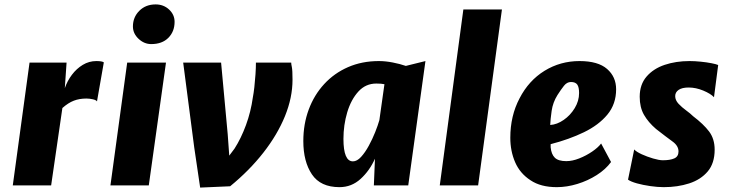

<svg xmlns="http://www.w3.org/2000/svg" viewBox="-20 -841 3319 871"><path d="M38 0 114 -557H282L274 -441Q285 -473.5 306 -501.5Q327 -529.5 355.5 -546.8Q384 -564 417 -564Q443.5 -564 451 -558L420 -381Q416.5 -387 401.5 -390.5Q386.5 -394 372 -394Q340 -394 314.8 -384.2Q289.5 -374.5 263 -351L212 0Z M481 0 557 -557H733L655 0ZM666 -641Q634 -641 608.5 -665Q583 -689 583 -721Q583 -763 612 -792Q641 -821 686 -821Q722 -821 747 -797.8Q772 -774.5 772 -742Q772 -698 743.8 -669.5Q715.5 -641 666 -641Z M888 10 861 -173 811 -557H983L1013 -232L1020 -135L1044 -167Q1073.5 -213 1095.8 -273.5Q1118 -334 1127 -399Q1130.5 -417 1133.8 -445.2Q1137 -473.5 1139 -503.5Q1141 -533.5 1141 -557H1301Q1301 -550.5 1304 -536.5Q1307 -522.5 1307 -479Q1307 -398.5 1272.8 -314.2Q1238.5 -230 1175 -148.8Q1111.5 -67.5 1024 4Z M1520 8Q1434 8 1395 -50Q1356 -108 1356 -201Q1356 -278 1380.5 -344Q1405 -410 1450.5 -459.5Q1496 -509 1559 -536.5Q1622 -564 1699 -564Q1728.5 -564 1761.8 -557.5Q1795 -551 1821 -542L1910 -564L1832 0H1676L1681 -121Q1657 -67 1616 -29.5Q1575 8 1520 8ZM1581 -109Q1599.5 -109 1618 -129.2Q1636.5 -149.5 1653 -179.8Q1669.5 -210 1682 -241.5Q1694.5 -273 1701 -296L1724 -459Q1710.5 -462 1687 -462Q1639 -462 1606 -426Q1572.5 -389.5 1555.2 -331.5Q1538 -273.5 1538 -211Q1538 -109 1581 -109Z M1975 0 2082 -798H2257L2149 0Z M2506 8Q2433 8 2387 -23Q2339 -54 2317 -104.8Q2295 -155.5 2295 -216Q2295 -315.5 2337 -395Q2378.5 -475.5 2450.2 -519.8Q2522 -564 2609 -564Q2693 -564 2734 -528.2Q2775 -492.5 2775 -436Q2775 -369 2735.5 -321.2Q2696 -273.5 2628.8 -241Q2561.5 -208.5 2478 -187V-173Q2481 -141 2497 -125.5Q2513 -110 2549 -110Q2576.5 -110 2608 -122.5Q2639.5 -135 2666.5 -153.5Q2693.5 -172 2707 -190L2752 -106Q2727.5 -72.5 2687 -46.8Q2646.5 -21 2599 -6.5Q2551.5 8 2506 8ZM2476 -274Q2507 -276 2537.2 -297Q2567.5 -318 2587.2 -350.5Q2607 -383 2607 -419Q2607 -445.5 2598.8 -457.2Q2590.5 -469 2570 -469Q2552 -469 2538.5 -452Q2525 -435 2509 -410Q2488 -376.5 2482.5 -338Q2477 -299.5 2476 -274Z M2991 8Q2963 8 2930 3.2Q2897 -1.5 2869.2 -9.2Q2841.5 -17 2829 -26L2857 -163Q2866.5 -152.5 2891 -141.2Q2915.5 -130 2942.8 -122Q2970 -114 2987 -114Q3020 -114 3039 -122.5Q3058 -131 3058 -154Q3058 -179.5 3031 -199Q3004 -218.5 2956 -256Q2921 -286 2901.5 -320Q2882 -354 2882 -402Q2882 -457.5 2913 -493.5Q2944 -529.5 2995.2 -546.8Q3046.5 -564 3108 -564Q3132 -564 3159 -561.2Q3186 -558.5 3207.8 -554.2Q3229.5 -550 3238 -546L3219 -400Q3204 -416 3170.5 -430Q3137 -444 3104 -444Q3074 -444 3058.5 -433.2Q3043 -422.5 3043 -405Q3043 -386.5 3058.2 -370.2Q3073.5 -354 3092.8 -340Q3112 -326 3124 -314Q3171.5 -278 3196.8 -244.5Q3222 -211 3222 -162Q3222 -100.5 3190.5 -63.2Q3159 -26 3106.5 -9Q3054 8 2991 8Z"/></svg>

Font: Merriweather Sans ExtraBold
Style: Italic
Weight: 800
Italic angle: -7.5°
Designer: Eben Sorkin
Foundry: Eben Sorkin
Version: Version 2.001; ttfautohint (v1.8.3)